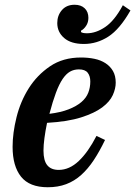

<svg xmlns="http://www.w3.org/2000/svg" viewBox="-20 -776 569 808"><path d="M181 12Q104 12 68.5 -32.5Q33 -77 33 -158Q33 -216 49.5 -282.5Q66 -349 101 -404.5Q136 -460 190.5 -497Q245 -534 321 -534Q351 -534 377.5 -528.5Q404 -523 424 -510Q444 -497 455.5 -477Q467 -457 467 -428Q467 -403 454.5 -375.5Q442 -348 410 -324Q378 -300 321.5 -282Q265 -264 178 -259Q171 -225 167 -195Q163 -165 163 -142Q163 -100 179 -80.5Q195 -61 227 -61Q272 -61 311.5 -98.5Q351 -136 386 -204L422 -187Q399 -139 374.5 -102Q350 -65 321.5 -39.5Q293 -14 258.5 -1Q224 12 181 12ZM188 -297Q236 -303 269 -316Q302 -329 322.5 -346.5Q343 -364 351.5 -386Q360 -408 360 -433Q360 -456 349 -470Q338 -484 312 -484Q291 -484 274.5 -474.5Q258 -465 243.5 -443.5Q229 -422 215.5 -386Q202 -350 188 -297ZM333 -591Q279 -591 250 -616Q221 -641 221 -679Q221 -711 240.5 -733.5Q260 -756 294 -756Q321 -756 336.5 -741Q352 -726 352 -701Q352 -682 342.5 -667.5Q333 -653 321 -647V-641Q328 -636 346 -636Q384 -636 423 -662.5Q462 -689 497 -754L529 -732Q484 -653 436 -622Q388 -591 333 -591Z"/></svg>

Font: IBM Plex Serif SmBld
Style: Italic
Weight: 600
Italic angle: -14°
Designer: Mike Abbink, Paul van der Laan, Pieter van Rosmalen
Foundry: Bold Monday
Version: Version 3.001